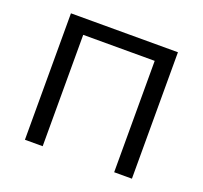

<svg xmlns="http://www.w3.org/2000/svg" viewBox="-97 -631 784 742"><g transform="rotate(20 295.0 -260.0)"><path d="M75 -520H515V0H442V-458H148V0H75Z"/></g></svg>

Font: Mplus 1p
Style: Regular
Weight: 400
Version: Version 1.061